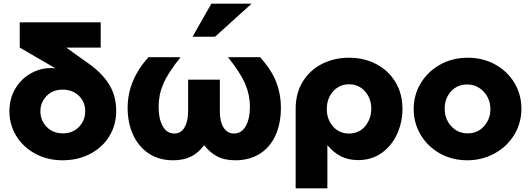

<svg xmlns="http://www.w3.org/2000/svg" viewBox="-20 -856 2877 1041"><path d="M442 -252Q442 -204 408.5 -168.5Q375 -133 321 -133Q267 -133 233 -168Q199 -203 199 -253Q199 -300 232 -335Q265 -370 320 -370Q373 -370 407.5 -337Q442 -304 442 -252ZM526 -598V-735H87V-598L280 -486Q272 -487 257 -487Q198 -487 146 -457.5Q94 -428 62.5 -374.5Q31 -321 31 -252Q31 -180 68 -119.5Q105 -59 170.5 -23Q236 13 319 13Q403 13 469.5 -22Q536 -57 573 -118Q610 -179 610 -254Q610 -338 570 -401Q530 -464 454 -516L339 -598Z M1000 -424V-254Q1000 -200 981 -166Q962 -132 925 -132Q885 -132 862.5 -171.5Q840 -211 840 -279Q840 -342 865.5 -401.5Q891 -461 959 -546H785Q672 -421 672 -271Q672 -191 701 -126.5Q730 -62 785.5 -24.5Q841 13 919 13Q974 13 1014.5 -6.5Q1055 -26 1087 -69Q1117 -30 1156.5 -8.5Q1196 13 1256 13Q1333 13 1389 -22.5Q1445 -58 1474 -122.5Q1503 -187 1503 -271Q1503 -346 1477 -412.5Q1451 -479 1390 -546H1216Q1284 -461 1309.5 -401Q1335 -341 1335 -279Q1335 -211 1312 -171.5Q1289 -132 1249 -132Q1214 -132 1193 -163Q1172 -194 1172 -254V-424ZM1024 -657H1146L1344 -836H1126Z M1993 -267Q1993 -322 1959 -360.5Q1925 -399 1872 -399Q1821 -399 1786.5 -361Q1752 -323 1752 -264Q1752 -208 1786 -170Q1820 -132 1872 -132Q1927 -132 1960 -172Q1993 -212 1993 -267ZM1873 -543Q1954 -543 2020 -508.5Q2086 -474 2124 -411Q2162 -348 2162 -266Q2162 -194 2133.5 -130.5Q2105 -67 2050.5 -27.5Q1996 12 1922 12Q1871 12 1830.5 -7.5Q1790 -27 1755 -69V165H1583V-266Q1583 -350 1621 -412.5Q1659 -475 1725 -509Q1791 -543 1873 -543Z M2807 -267Q2807 -343 2769.5 -406Q2732 -469 2665.5 -506Q2599 -543 2516 -543Q2433 -543 2366 -505.5Q2299 -468 2261 -404.5Q2223 -341 2223 -265Q2223 -189 2260.5 -125.5Q2298 -62 2364.5 -24.5Q2431 13 2514 13Q2593 13 2660.5 -23.5Q2728 -60 2767.5 -124Q2807 -188 2807 -267ZM2639 -265Q2639 -211 2604.5 -172Q2570 -133 2516 -133Q2462 -133 2426.5 -172Q2391 -211 2391 -267Q2391 -322 2425 -360Q2459 -398 2514 -398Q2549 -398 2578 -379.5Q2607 -361 2623 -330.5Q2639 -300 2639 -265Z"/></svg>

Font: Geom ExtraBold
Style: Bold
Weight: 800
Version: Version 1.102